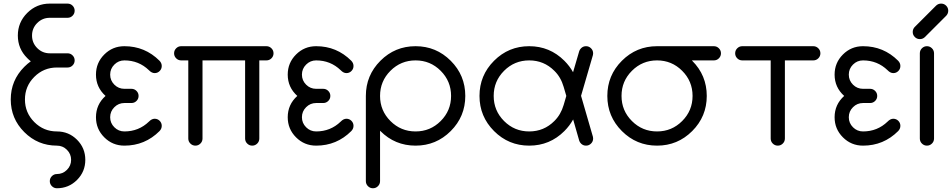

<svg xmlns="http://www.w3.org/2000/svg" viewBox="-20 -801 5235 1056"><path d="M293 -78.1Q357.9 -78.1 403.6 -32.5Q449.2 13.2 449.2 78.1Q449.2 143.1 403.6 188.7Q357.9 234.4 293 234.4Q276.9 234.4 265.4 222.9Q253.9 211.4 253.9 195.3Q253.9 179.2 265.4 167.7Q276.9 156.2 293 156.2Q325.2 156.2 348.1 133.3Q371.1 110.4 371.1 78.1Q371.1 45.9 348.1 22.9Q325.2 0 293 0Q188 0 113.5 -74.5Q39.1 -148.9 39.1 -253.9Q39.1 -358.9 113.8 -433.6Q130.9 -450.7 149.4 -463.9Q139.2 -471.7 129.9 -481.4Q78.1 -532.7 78.1 -605.5Q78.1 -678.2 129.6 -729.7Q181.2 -781.2 253.9 -781.2H351.6Q367.7 -781.2 379.2 -769.8Q390.6 -758.3 390.6 -742.2Q390.6 -726.1 379.2 -714.6Q367.7 -703.1 351.6 -703.1H253.9Q213.4 -703.1 184.8 -674.6Q156.2 -646 156.2 -605.5Q156.2 -564.9 184.8 -536.4Q213.4 -507.8 253.9 -507.8H351.6Q367.7 -507.8 379.2 -496.3Q390.6 -484.9 390.6 -468.8Q390.6 -452.6 379.2 -441.2Q367.7 -429.7 351.6 -429.7H293Q220.2 -429.7 168.7 -378.2Q117.2 -326.7 117.2 -253.9Q117.2 -181.2 168.7 -129.6Q220.2 -78.1 293 -78.1Z M664.1 -546.9Q777.3 -546.9 857.4 -466.8Q869.6 -454.1 869.6 -438Q869.6 -421.9 858.2 -410.4Q846.7 -398.9 830.6 -398.9Q814.5 -398.9 799.3 -414.6Q743.2 -468.8 664.1 -468.8Q631.8 -468.8 608.9 -445.8Q585.9 -422.9 585.9 -390.6Q585.9 -358.4 608.9 -335.4Q631.8 -312.5 664.1 -312.5H703.1Q719.2 -312.5 730.7 -301Q742.2 -289.6 742.2 -273.4Q742.2 -257.3 730.7 -245.8Q719.2 -234.4 703.1 -234.4H664.1Q631.8 -234.4 608.9 -211.4Q585.9 -188.5 585.9 -156.2Q585.9 -124 608.9 -101.1Q631.8 -78.1 664.1 -78.1Q743.2 -78.1 799.3 -132.3Q814.5 -147.9 830.6 -147.9Q846.7 -147.9 858.2 -136.5Q869.6 -125 869.6 -108.9Q869.6 -92.8 857.4 -80.1Q777.3 0 664.1 0Q599.1 0 553.5 -45.7Q507.8 -91.3 507.8 -156.2Q507.8 -226.1 560.5 -273.4Q507.8 -320.8 507.8 -390.6Q507.8 -455.6 553.5 -501.2Q599.1 -546.9 664.1 -546.9Z M976.6 -468.8Q960.4 -468.8 949 -480.2Q937.5 -491.7 937.5 -507.8Q937.5 -523.9 949 -535.4Q960.4 -546.9 976.6 -546.9H1445.3Q1461.4 -546.9 1472.9 -535.4Q1484.4 -523.9 1484.4 -507.8Q1484.4 -491.7 1472.9 -480.2Q1461.4 -468.8 1445.3 -468.8H1406.2V-39.1Q1406.2 -22.9 1394.8 -11.5Q1383.3 0 1367.2 0Q1351.1 0 1339.6 -11.5Q1328.1 -22.9 1328.1 -39.1V-468.8H1093.8V-39.1Q1093.8 -22.9 1082.3 -11.5Q1070.8 0 1054.7 0Q1038.6 0 1027.1 -11.5Q1015.6 -22.9 1015.6 -39.1V-468.8Z M1718.8 -546.9Q1832 -546.9 1912.1 -466.8Q1924.3 -454.1 1924.3 -438Q1924.3 -421.9 1912.8 -410.4Q1901.4 -398.9 1885.3 -398.9Q1869.1 -398.9 1854 -414.6Q1797.9 -468.8 1718.8 -468.8Q1686.5 -468.8 1663.6 -445.8Q1640.6 -422.9 1640.6 -390.6Q1640.6 -358.4 1663.6 -335.4Q1686.5 -312.5 1718.8 -312.5H1757.8Q1773.9 -312.5 1785.4 -301Q1796.9 -289.6 1796.9 -273.4Q1796.9 -257.3 1785.4 -245.8Q1773.9 -234.4 1757.8 -234.4H1718.8Q1686.5 -234.4 1663.6 -211.4Q1640.6 -188.5 1640.6 -156.2Q1640.6 -124 1663.6 -101.1Q1686.5 -78.1 1718.8 -78.1Q1797.9 -78.1 1854 -132.3Q1869.1 -147.9 1885.3 -147.9Q1901.4 -147.9 1912.8 -136.5Q1924.3 -125 1924.3 -108.9Q1924.3 -92.8 1912.1 -80.1Q1832 0 1718.8 0Q1653.8 0 1608.2 -45.7Q1562.5 -91.3 1562.5 -156.2Q1562.5 -226.1 1615.2 -273.4Q1562.5 -320.8 1562.5 -390.6Q1562.5 -455.6 1608.2 -501.2Q1653.8 -546.9 1718.8 -546.9Z M2070.3 -273.4Q2070.3 -192.4 2127.4 -135.3Q2184.6 -78.1 2265.6 -78.1Q2346.7 -78.1 2403.8 -135.3Q2460.9 -192.4 2460.9 -273.4Q2460.9 -354.5 2403.8 -411.6Q2346.7 -468.8 2265.6 -468.8Q2184.6 -468.8 2127.4 -411.6Q2070.3 -354.5 2070.3 -273.4ZM2070.3 195.3Q2070.3 211.4 2058.8 222.9Q2047.4 234.4 2031.2 234.4Q2015.1 234.4 2003.7 222.9Q1992.2 211.4 1992.2 195.3V-273.4Q1992.2 -386.7 2072.3 -466.8Q2152.3 -546.9 2265.6 -546.9Q2378.9 -546.9 2459 -466.8Q2539.1 -386.7 2539.1 -273.4Q2539.1 -160.2 2459 -80.1Q2378.9 0 2265.6 0Q2152.3 0 2072.3 -80.1Q2071.3 -81.1 2070.3 -82Z M3080.1 -223.6 3094.7 -273.4 3080.1 -323.2Q3064.5 -377 3028.8 -411.6Q2971.7 -468.8 2890.6 -468.8Q2809.6 -468.8 2752.4 -411.6Q2695.3 -354.5 2695.3 -273.4Q2695.3 -192.4 2752.4 -135.3Q2809.6 -78.1 2890.6 -78.1Q2971.7 -78.1 3028.8 -135.3Q3064.5 -170.4 3080.1 -223.6ZM3132.3 -144Q3113.3 -109.4 3084 -80.1Q3003.9 0 2890.6 0Q2777.3 0 2697.3 -80.1Q2617.2 -160.2 2617.2 -273.4Q2617.2 -386.7 2697.3 -466.8Q2777.3 -546.9 2890.6 -546.9Q3003.9 -546.9 3084 -466.8Q3113.3 -437.5 3131.8 -403.8L3166 -520.5Q3168.9 -528.8 3175.8 -535.6Q3187 -546.9 3203.1 -546.9Q3219.2 -546.9 3230.7 -535.4Q3242.2 -523.9 3242.2 -507.8Q3242.2 -502.9 3241.2 -498.5L3175.8 -273.9L3241.2 -48.3Q3242.2 -43.9 3242.2 -39.1Q3242.2 -22.9 3230.7 -11.5Q3219.2 0 3203.1 0Q3187 0 3175.8 -11.2Q3168.9 -18.1 3166 -26.4Z M3789.1 -273.4Q3789.1 -354.5 3731.9 -411.6Q3674.8 -468.8 3593.8 -468.8Q3512.7 -468.8 3455.6 -411.6Q3398.4 -354.5 3398.4 -273.4Q3398.4 -192.4 3455.6 -135.3Q3512.7 -78.1 3593.8 -78.1Q3674.8 -78.1 3731.9 -135.3Q3789.1 -192.4 3789.1 -273.4ZM3785.2 -468.8Q3786.1 -467.8 3787.1 -466.8Q3867.2 -386.7 3867.2 -273.4Q3867.2 -160.2 3787.1 -80.1Q3707 0 3593.8 0Q3480.5 0 3400.4 -80.1Q3320.3 -160.2 3320.3 -273.4Q3320.3 -386.7 3400.4 -466.8Q3480.5 -546.9 3593.8 -546.9H3906.2Q3922.4 -546.9 3933.8 -535.4Q3945.3 -523.9 3945.3 -507.8Q3945.3 -491.7 3933.8 -480.2Q3922.4 -468.8 3906.2 -468.8Z M4062.5 -468.8Q4046.4 -468.8 4034.9 -480.2Q4023.4 -491.7 4023.4 -507.8Q4023.4 -523.9 4034.9 -535.4Q4046.4 -546.9 4062.5 -546.9H4453.1Q4469.2 -546.9 4480.7 -535.4Q4492.2 -523.9 4492.2 -507.8Q4492.2 -491.7 4480.7 -480.2Q4469.2 -468.8 4453.1 -468.8H4296.9V-39.1Q4296.9 -22.9 4285.4 -11.5Q4273.9 0 4257.8 0Q4241.7 0 4230.2 -11.5Q4218.8 -22.9 4218.8 -39.1V-468.8Z M4726.6 -546.9Q4839.8 -546.9 4919.9 -466.8Q4932.1 -454.1 4932.1 -438Q4932.1 -421.9 4920.7 -410.4Q4909.2 -398.9 4893.1 -398.9Q4877 -398.9 4861.8 -414.6Q4805.7 -468.8 4726.6 -468.8Q4694.3 -468.8 4671.4 -445.8Q4648.4 -422.9 4648.4 -390.6Q4648.4 -358.4 4671.4 -335.4Q4694.3 -312.5 4726.6 -312.5H4765.6Q4781.7 -312.5 4793.2 -301Q4804.7 -289.6 4804.7 -273.4Q4804.7 -257.3 4793.2 -245.8Q4781.7 -234.4 4765.6 -234.4H4726.6Q4694.3 -234.4 4671.4 -211.4Q4648.4 -188.5 4648.4 -156.2Q4648.4 -124 4671.4 -101.1Q4694.3 -78.1 4726.6 -78.1Q4805.7 -78.1 4861.8 -132.3Q4877 -147.9 4893.1 -147.9Q4909.2 -147.9 4920.7 -136.5Q4932.1 -125 4932.1 -108.9Q4932.1 -92.8 4919.9 -80.1Q4839.8 0 4726.6 0Q4661.6 0 4616 -45.7Q4570.3 -91.3 4570.3 -156.2Q4570.3 -226.1 4623 -273.4Q4570.3 -320.8 4570.3 -390.6Q4570.3 -455.6 4616 -501.2Q4661.6 -546.9 4726.6 -546.9Z M5039.1 -507.8Q5039.1 -523.9 5050.5 -535.4Q5062 -546.9 5078.1 -546.9Q5094.2 -546.9 5105.7 -535.4Q5117.2 -523.9 5117.2 -507.8V-39.1Q5117.2 -22.9 5105.7 -11.5Q5094.2 0 5078.1 0Q5062 0 5050.5 -11.5Q5039.1 -22.9 5039.1 -39.1ZM5184.6 -714.8 5065.9 -596.2Q5054.7 -585.9 5039.1 -585.9Q5022.9 -585.9 5011.5 -597.4Q5000 -608.9 5000 -625Q5000 -640.1 5009.8 -651.4L5128.4 -770Q5140.1 -781.2 5156.2 -781.2Q5172.4 -781.2 5183.8 -769.8Q5195.3 -758.3 5195.3 -742.2Q5195.3 -726.6 5184.6 -714.8Z"/></svg>

Font: Comfortaa
Style: Regular
Weight: 400
Designer: Johan Aakerlund - aajohan
Foundry: Johan Aakerlund
Version: Version 2.004 2013